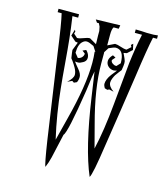

<svg xmlns="http://www.w3.org/2000/svg" viewBox="-108 -798 753 877"><g transform="rotate(15 269.0 -359.5)"><path d="M377 -509Q361 -509 350 -519Q339 -529 339 -544Q339 -559 355 -575L369 -568L356 -553V-551Q356 -544 364 -538Q372 -532 380 -532H383L399 -549Q399 -612 359 -612Q351 -612 327 -601L313 -579Q312 -578 313 -576V-525Q313 -408 356 -249Q370 -198 384 -142Q405 -232 417 -361L436 -560Q446 -640 459 -700H425V-716Q438 -716 450.5 -715.5Q463 -715 469.5 -714.5Q476 -714 478 -714H501Q505 -713 530 -716V-700H511Q499 -648 479 -506Q455 -343 428 -170Q407 -25 396 -11Q344 -132 310 -366L293 -482Q290 -468 288 -455.5Q286 -443 284 -424Q282 -405 279 -387Q247 -181 231 -166Q226 -146 219 -113Q212 -80 205.5 -53Q199 -26 189 -3Q183 -12 166 -123L108 -522Q90 -655 79 -700H60V-716H157V-700H130Q138 -646 143 -599Q148 -552 153.5 -483Q159 -414 164 -367Q176 -247 202 -135L229 -241Q273 -409 273 -517Q273 -544 270 -570L272 -569L273 -570L258 -593Q234 -605 224 -605Q214 -605 206 -598Q187 -583 187 -542L203 -522Q214 -523 221.5 -531Q229 -539 229 -549L215 -560L231 -567Q247 -551 247 -534Q247 -518 232 -510Q218 -502 210 -502Q199 -502 195 -503Q201 -494 218 -474Q234 -455 234 -440Q234 -426 228 -414L215 -408L206 -414L184 -404Q210 -427 210 -444Q210 -451 207.5 -459Q205 -467 200.5 -475Q196 -483 192.5 -488.5Q189 -494 183 -502.5Q177 -511 175 -513Q170 -545 170 -551L185 -589L173 -591L148 -613L157 -643L161 -635L158 -625L176 -609Q188 -609 205 -616Q222 -623 234 -623L267 -604L266 -645V-666L262 -686L255 -700H246L237 -713L352 -716L349 -699H325Q318 -689 318 -662V-612L351 -628Q362 -628 379 -622Q396 -616 408 -616L427 -633L422 -642L431 -650L437 -622L414 -601L399 -598Q413 -569 414 -563Q416 -555 414 -540L411 -520Q409 -517 400.5 -506.5Q392 -496 388 -489.5Q384 -483 379.5 -472Q375 -461 375 -452Q375 -433 401 -415L379 -420L371 -416L358 -420L353 -430L351 -438Q351 -461 371 -487L391 -512Z"/></g></svg>

Font: Bukvitsa
Style: Regular
Weight: 500
Foundry: Ponomar Technologies, Inc.
Version: Version 1.1